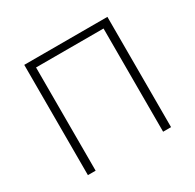

<svg xmlns="http://www.w3.org/2000/svg" viewBox="-117 -627 766 754"><g transform="rotate(-30 266.5 -250.0)"><path d="M78 -500H455V0H419V-468H113V0H78Z"/></g></svg>

Font: Titillium Web[RUS by Daymarius]
Style: Regular
Weight: 200
Designer: Cyrillization by Daymarius
Foundry: Cyrillization by Daymarius
Version: Version 1.002 September 11, 2018